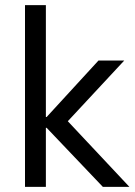

<svg xmlns="http://www.w3.org/2000/svg" viewBox="-20 -725 522 745"><path d="M77 0V-705H158V-271H161L362 -490H462L223 -233L225 -274L482 0H379L161 -229H158V0Z"/></svg>

Font: Nunito Sans 10pt SemiCondensed
Style: Regular
Weight: 400
Width: 4
Designer: Vernon Adams
Foundry: Vernon Adams
Version: Version 3.101;gftools[0.9.27]